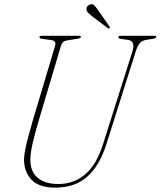

<svg xmlns="http://www.w3.org/2000/svg" viewBox="-20 -868 753 901"><path d="M463.5 -191.5 602 -628.5Q616.5 -676 579.5 -681L546.5 -685.5Q535.5 -687 535.5 -693.5Q535.5 -700 546 -700H706Q713 -700 713 -695.5Q713 -688.5 698.5 -686L666.5 -681Q648 -678 637.2 -666.8Q626.5 -655.5 617.5 -628.5L479 -190.5Q447 -90.5 389.5 -39Q332 12.5 238.5 12.5Q162 12.5 126.5 -26.2Q91 -65 93 -124.5Q93.5 -143.5 99.8 -173Q106 -202.5 115.5 -237Q125 -271.5 134.5 -304.5L238.5 -653Q245 -675.5 223.5 -679.5L177 -686Q165 -687.5 165 -694Q165.5 -700 175 -700H351.5Q359.5 -700 359.5 -695.5Q359.5 -688.5 345.5 -686.5L292.5 -678Q272.5 -675 266 -653L162 -303Q144 -242 133.8 -198.5Q123.5 -155 122.5 -124.5Q120.5 -66 155 -35.2Q189.5 -4.5 254 -4.5Q326.5 -4.5 380 -50Q433.5 -95.5 463.5 -191.5ZM439.5 -821.5 493.5 -744Q496.5 -738.5 493.5 -735.5Q489.5 -732 486.5 -735.5L408.5 -794.5Q399.5 -802 392.8 -809Q386 -816 386 -825Q385 -841.5 404.5 -847.5Q415 -850.5 422.2 -843Q429.5 -835.5 439.5 -821.5Z"/></svg>

Font: Fraunces 144pt S050 Thin
Style: Italic
Weight: 100
Italic angle: -16°
Version: Version 1.000; ttfautohint (v1.8.3)